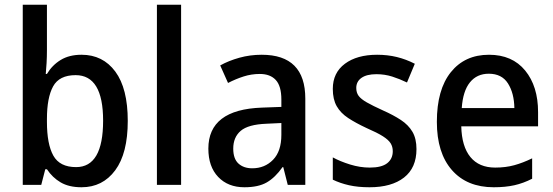

<svg xmlns="http://www.w3.org/2000/svg" viewBox="-20 -780 2334 810"><path d="M178 -568Q178 -541 176.5 -514Q175 -487 173 -468H178Q200 -505 236 -527Q272 -549 324 -549Q414 -549 466.5 -478Q519 -407 519 -270Q519 -133 466 -61.5Q413 10 324 10Q271 10 236 -10.5Q201 -31 178 -66H171L154 0H76V-760H178ZM299 -463Q230 -463 204 -415.5Q178 -368 178 -278V-266Q178 -172 205 -123.5Q232 -75 301 -75Q415 -75 415 -271Q415 -463 299 -463Z M744 0H642V-760H744Z M1084 -549Q1268 -549 1268 -364V0H1194L1175 -75H1172Q1141 -31 1105.5 -10.5Q1070 10 1011 10Q942 10 900.5 -33.5Q859 -77 859 -153Q859 -318 1085 -326L1167 -329V-360Q1167 -417 1143.5 -442.5Q1120 -468 1076 -468Q1041 -468 1008 -457.5Q975 -447 942 -430L909 -504Q945 -524 990 -536.5Q1035 -549 1084 -549ZM1104 -258Q1027 -255 995.5 -228Q964 -201 964 -153Q964 -110 986 -90Q1008 -70 1044 -70Q1097 -70 1132 -106Q1167 -142 1167 -211V-261Z M1737 -151Q1737 -72 1684.5 -31Q1632 10 1539 10Q1490 10 1452.5 1.5Q1415 -7 1384 -22V-116Q1415 -99 1457 -86Q1499 -73 1540 -73Q1590 -73 1613.5 -91.5Q1637 -110 1637 -142Q1637 -161 1628 -175.5Q1619 -190 1595.5 -205Q1572 -220 1526 -240Q1481 -261 1449 -282Q1417 -303 1400.5 -332Q1384 -361 1384 -405Q1384 -473 1435 -511Q1486 -549 1571 -549Q1615 -549 1654 -539.5Q1693 -530 1730 -511L1697 -432Q1666 -447 1634.5 -457Q1603 -467 1568 -467Q1527 -467 1505 -451.5Q1483 -436 1483 -409Q1483 -389 1493 -375.5Q1503 -362 1527.5 -348Q1552 -334 1596 -314Q1639 -295 1671 -274Q1703 -253 1720 -224Q1737 -195 1737 -151Z M2043 -549Q2141 -549 2195.5 -482.5Q2250 -416 2250 -307V-247H1926Q1928 -162 1964.5 -117.5Q2001 -73 2069 -73Q2113 -73 2149.5 -83Q2186 -93 2225 -112V-26Q2188 -7 2150 1.5Q2112 10 2063 10Q1950 10 1886.5 -62.5Q1823 -135 1823 -266Q1823 -402 1882 -475.5Q1941 -549 2043 -549ZM2042 -469Q1992 -469 1962.5 -432.5Q1933 -396 1928 -324H2150Q2149 -387 2123 -428Q2097 -469 2042 -469Z"/></svg>

Font: Noto Sans Gurmukhi UI SemiCondensed Medium
Style: Regular
Weight: 500
Width: 4
Designer: Jelle Bosma - Monotype Design Team
Foundry: Monotype Imaging Inc.
Version: Version 2.004; ttfautohint (v1.8.4.7-5d5b)